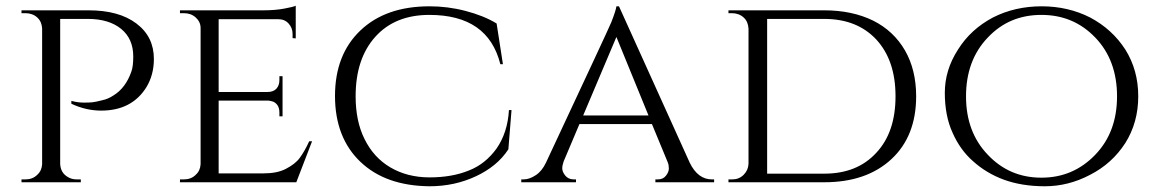

<svg xmlns="http://www.w3.org/2000/svg" viewBox="-20 -636 4041 670"><path d="M229 -274C229 -274 229 -274 229 -274C263 -258 298 -250 333 -250C333 -250 333 -250 333 -250C404 -250 457 -277 491 -332C491 -332 491 -332 491 -332C508 -360 517 -393 517 -430C517 -430 517 -430 517 -430C517 -482 497 -523 456 -554C415 -585 359 -600 289 -600C289 -600 55 -600 55 -600C55 -600 55 -590 55 -590C55 -590 69 -590 69 -590C69 -590 69 -590 69 -590C85 -590 99 -585 110 -575C121 -565 126 -552 127 -537C127 -537 127 -63 127 -63C127 -63 127 -63 127 -63C126 -48 121 -36 110 -26C99 -15 85 -10 69 -10C69 -10 55 -10 55 -10C55 -10 55 0 55 0C55 0 262 0 262 0C262 0 262 -10 262 -10C262 -10 248 -10 248 -10C248 -10 248 -10 248 -10C237 -10 228 -12 219 -17C219 -17 219 -17 219 -17C200 -27 191 -43 190 -64C190 -64 190 -570 190 -570C190 -570 287 -570 287 -570C287 -570 287 -570 287 -570C336 -570 375 -558 403 -535C431 -512 445 -480 445 -439C445 -439 445 -439 445 -439C445 -416 443 -398 438 -385C438 -385 438 -385 438 -385C425 -348 404 -320 376 -303C376 -303 376 -303 376 -303C364 -295 351 -289 336 -286C321 -282 310 -280 302 -279C294 -278 284 -278 271 -278C258 -278 244 -280 229 -284C229 -284 229 -274 229 -274Z M608 -10C608 -10 608 0 608 0C608 0 1014 0 1014 0C1014 0 1069 -143 1069 -143C1069 -143 1059 -143 1059 -143C1059 -143 1059 -143 1059 -143C1048 -119 1037 -100 1026 -85C1015 -70 999 -58 978 -47C957 -36 931 -31 900 -31C900 -31 743 -31 743 -31C743 -31 743 -285 743 -285C743 -285 917 -285 917 -285C917 -285 917 -285 917 -285C923 -284 929 -283 934 -281C934 -281 934 -281 934 -281C948 -274 955 -262 955 -243C955 -243 955 -230 955 -230C955 -230 966 -230 966 -230C966 -230 966 -370 966 -370C966 -370 955 -370 955 -370C955 -370 955 -357 955 -357C955 -357 955 -357 955 -357C955 -345 952 -335 945 -327C938 -319 927 -315 914 -315C914 -315 743 -315 743 -315C743 -315 743 -569 743 -569C743 -569 951 -569 951 -569C951 -569 951 -569 951 -569C966 -569 978 -564 987 -554C996 -544 1001 -532 1001 -518C1001 -518 1001 -503 1001 -503C1001 -503 1012 -502 1012 -502C1012 -502 1012 -616 1012 -616C1012 -616 1012 -616 1012 -616C1006 -613 993 -610 972 -606C951 -602 927 -600 900 -600C900 -600 608 -600 608 -600C608 -600 608 -590 608 -590C608 -590 622 -590 622 -590C622 -590 622 -590 622 -590C638 -590 652 -585 663 -575C674 -565 680 -553 680 -538C680 -538 680 -63 680 -63C680 -63 680 -63 680 -63C679 -48 674 -36 663 -26C652 -15 638 -10 622 -10C622 -10 608 -10 608 -10Z M1479 14C1479 14 1479 14 1479 14C1538 14 1592 2 1641 -21C1690 -44 1728 -75 1754 -115C1754 -115 1765 -252 1765 -252C1765 -252 1756 -252 1756 -252C1756 -252 1756 -252 1756 -252C1753 -199 1738 -154 1713 -118C1687 -82 1655 -56 1616 -41C1577 -25 1531 -17 1479 -17C1427 -17 1381 -29 1342 -52C1342 -52 1342 -52 1342 -52C1303 -75 1273 -108 1252 -151C1231 -193 1221 -243 1221 -300C1221 -300 1221 -300 1221 -300C1221 -388 1244 -457 1290 -508C1336 -559 1399 -584 1478 -584C1478 -584 1478 -584 1478 -584C1615 -584 1697 -527 1726 -412C1726 -412 1735 -412 1735 -412C1735 -412 1713 -554 1713 -554C1713 -554 1713 -554 1713 -554C1682 -573 1646 -587 1604 -598C1562 -609 1520 -614 1479 -614C1479 -614 1479 -614 1479 -614C1377 -614 1297 -586 1238 -530C1179 -474 1149 -398 1149 -301C1149 -204 1179 -127 1238 -71C1297 -15 1377 13 1479 14Z M2464 -10C2432 -10 2406 -29 2387 -68C2387 -68 2140 -614 2140 -614C2140 -614 2131 -614 2131 -614C2131 -614 2131 -614 2131 -614C2130 -605 2124 -586 2113 -558C2113 -558 2113 -558 2113 -558C2107 -543 2031 -380 1885 -68C1885 -68 1885 -68 1885 -68C1876 -49 1864 -34 1850 -25C1835 -15 1821 -10 1807 -10C1807 -10 1799 -10 1799 -10C1799 -10 1799 0 1799 0C1799 0 1990 0 1990 0C1990 0 1990 -10 1990 -10C1990 -10 1982 -10 1982 -10C1982 -10 1982 -10 1982 -10C1969 -10 1959 -15 1952 -24C1945 -33 1942 -41 1942 -49C1942 -56 1944 -64 1947 -73C1947 -73 2002 -203 2002 -203C2002 -203 2255 -203 2255 -203C2255 -203 2310 -70 2310 -70C2310 -70 2310 -70 2310 -70C2313 -63 2314 -55 2314 -48C2314 -40 2311 -32 2304 -23C2297 -14 2288 -10 2275 -10C2275 -10 2267 -10 2267 -10C2267 -10 2267 0 2267 0C2267 0 2472 0 2472 0C2472 0 2472 -10 2472 -10C2472 -10 2464 -10 2464 -10C2464 -10 2464 -10 2464 -10ZM2131 -507C2131 -507 2243 -233 2243 -233C2243 -233 2015 -233 2015 -233C2015 -233 2131 -507 2131 -507Z M3177 -300C3177 -361 3164 -415 3138 -460C3112 -505 3075 -540 3027 -564C2978 -588 2921 -600 2856 -600C2856 -600 2522 -600 2522 -600C2522 -600 2522 -590 2522 -590C2522 -590 2534 -590 2534 -590C2534 -590 2534 -590 2534 -590C2550 -590 2564 -585 2575 -575C2586 -565 2591 -552 2592 -536C2592 -536 2592 -64 2592 -64C2592 -64 2592 -64 2592 -64C2591 -49 2586 -37 2575 -26C2564 -15 2551 -10 2535 -10C2535 -10 2522 -10 2522 -10C2522 -10 2522 0 2522 0C2522 0 2856 0 2856 0C2856 0 2856 0 2856 0C2955 0 3033 -27 3091 -81C3148 -134 3177 -207 3177 -300C3177 -300 3177 -300 3177 -300ZM2856 -570C2856 -570 2856 -570 2856 -570C2933 -570 2993 -546 3038 -498C3083 -449 3105 -383 3105 -300C3105 -300 3105 -300 3105 -300C3105 -217 3083 -151 3038 -103C2993 -54 2933 -30 2856 -30C2856 -30 2657 -30 2657 -30C2657 -30 2657 -570 2657 -570C2657 -570 2856 -570 2856 -570Z M3445 -575C3394 -548 3353 -511 3323 -463C3292 -415 3277 -365 3277 -312C3277 -259 3286 -212 3304 -173C3321 -134 3345 -100 3376 -73C3406 -46 3442 -24 3483 -9C3524 6 3572 14 3626 14C3680 14 3733 1 3784 -26C3835 -52 3876 -89 3907 -137C3937 -185 3952 -239 3952 -300C3952 -361 3937 -415 3907 -463C3876 -511 3835 -548 3784 -575C3733 -601 3676 -614 3615 -614C3553 -614 3496 -601 3445 -575ZM3427 -96C3376 -149 3351 -217 3351 -300C3351 -383 3376 -452 3427 -505C3477 -558 3539 -584 3614 -584C3689 -584 3751 -558 3802 -505C3853 -452 3878 -383 3878 -300C3878 -217 3853 -149 3802 -96C3751 -43 3689 -16 3614 -16C3539 -16 3477 -43 3427 -96Z"/></svg>

Font: Cinzel Utterance
Style: Regular
Weight: 500
Designer: Natanael Gama
Foundry: ""
Version: ""